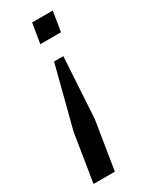

<svg xmlns="http://www.w3.org/2000/svg" viewBox="-172 -433 499 639"><g transform="rotate(-30 77.5 -113.0)"><path d="M75 -247.7H110.5L96.5 -13.7L66.9 171H-15.1L14.5 -13.7ZM76.5 -396.7H155.9L143.6 -320.4H64.2Z"/></g></svg>

Font: Rokkitt SemiBold
Style: Italic
Weight: 600
Italic angle: -9°
Designer: Vernon Adams
Foundry: Vernon Adams
Version: Version 3.103